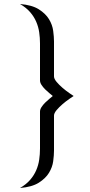

<svg xmlns="http://www.w3.org/2000/svg" viewBox="-20 -830 448 960"><path d="M348 -350Q342 -346 326 -335Q310 -324 293 -309.5Q276 -295 263 -279.5Q250 -264 250 -252V-77Q250 -54 246 -24Q242 6 225 34Q208 62 174 83.5Q140 105 80 110Q111 92 130.5 69.5Q150 47 161 21.5Q172 -4 176 -31.5Q180 -59 180 -87V-272Q180 -283 187.5 -294.5Q195 -306 205.5 -316.5Q216 -327 226.5 -335.5Q237 -344 244 -350Q237 -356 226.5 -364.5Q216 -373 205.5 -383.5Q195 -394 187.5 -405.5Q180 -417 180 -428V-613Q180 -641 176 -668.5Q172 -696 161 -721.5Q150 -747 130.5 -769.5Q111 -792 80 -810Q140 -805 174 -783.5Q208 -762 225 -734Q242 -706 246 -675.5Q250 -645 250 -623V-448Q250 -436 263 -420.5Q276 -405 293 -390.5Q310 -376 326 -365Q342 -354 348 -350Z"/></svg>

Font: Gauge
Style: Regular
Weight: 400
Designer: Daniel Pimley
Foundry: Daniel Pimley
Version: Version 2.0